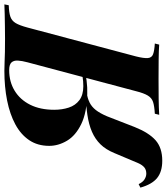

<svg xmlns="http://www.w3.org/2000/svg" viewBox="-25 -786 762 878"><g transform="rotate(-90 356.0 -347.0)"><path d="M510 -602Q517 -628 518 -646.5Q519 -665 509.5 -675.5Q500 -686 474 -686Q421 -686 380 -661Q339 -636 316 -590Q293 -544 293 -480Q293 -444 303 -413.5Q313 -383 337 -365Q361 -347 401 -347Q424 -347 444.5 -350.5Q465 -354 485 -358L484 -341Q457 -336 426 -332Q395 -328 365 -329Q280 -331 227.5 -356.5Q175 -382 151.5 -421.5Q128 -461 128 -503Q128 -556 154 -594.5Q180 -633 226.5 -658Q273 -683 335.5 -695.5Q398 -708 471 -708Q491 -708 511.5 -707Q532 -706 558 -705.5Q584 -705 618 -705Q645 -705 674.5 -705.5Q704 -706 730.5 -706.5Q757 -707 775 -708L771 -688Q737 -687 718.5 -680.5Q700 -674 689.5 -656.5Q679 -639 669 -602L537 -106Q528 -70 529.5 -52Q531 -34 547 -28Q563 -22 596 -20L591 0Q566 -2 524 -2.5Q482 -3 434 -3Q389 -3 345.5 -2.5Q302 -2 270 0L275 -20Q310 -22 328.5 -28Q347 -34 358 -52Q369 -70 378 -106ZM-47 -94Q-38 -75 -25 -67Q-12 -59 1 -59Q19 -59 30 -68.5Q41 -78 49 -96L95 -205Q111 -244 135 -268.5Q159 -293 192.5 -307.5Q226 -322 270.5 -328.5Q315 -335 372 -337L369 -331Q346 -328 326.5 -318.5Q307 -309 292 -290Q277 -271 263 -238L214 -112Q188 -47 153.5 -16.5Q119 14 60 14Q10 14 -19 -9.5Q-48 -33 -63 -86Z"/></g></svg>

Font: Playfair Display
Style: Bold Italic
Weight: 700
Italic angle: -14°
Designer: Claus Eggers Sørensen
Foundry: Claus Eggers Sørensen
Version: Version 1.203